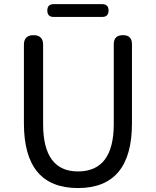

<svg xmlns="http://www.w3.org/2000/svg" viewBox="-20 -905 761 937"><path d="M535.2 -299.8V-689.5Q535.2 -733.4 580.1 -733.4Q624 -733.4 624 -689.5V-302.7Q624 12.7 360.4 12.7Q96.7 12.7 96.7 -302.7V-686.5Q96.7 -733.4 143.6 -733.4Q190.4 -733.4 190.4 -686.5V-299.8Q190.4 -68.4 360.4 -68.4Q535.2 -68.4 535.2 -299.8ZM478.5 -822.3H242.2Q210.9 -822.3 210.9 -853.5Q210.9 -884.8 242.2 -884.8H478.5Q509.8 -884.8 509.8 -853.5Q509.8 -822.3 478.5 -822.3Z"/></svg>

Font: GenSenMaruGothic TW TTF Regular
Style: Regular
Weight: 400
Version: Version 1.301